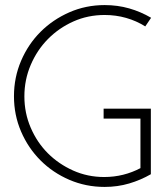

<svg xmlns="http://www.w3.org/2000/svg" viewBox="-20 -726 649 756"><path d="M574 -40Q534 -17 488.5 -3.5Q443 10 392 10Q318 10 253 -18Q188 -46 139.5 -94.5Q91 -143 63 -208Q35 -273 35 -347Q35 -421 63 -486.5Q91 -552 139.5 -600.5Q188 -649 253 -677.5Q318 -706 392 -706Q443 -706 488.5 -693Q534 -680 575 -656L552 -622Q517 -644 476.5 -655.5Q436 -667 392 -667Q326 -667 269 -641.5Q212 -616 169 -572.5Q126 -529 101 -470.5Q76 -412 76 -346.5Q76 -281 101 -223Q126 -165 168.5 -122.5Q211 -80 268 -54.5Q325 -29 390 -29Q429 -29 465 -38Q501 -47 533 -64V-259H388V-298H574Z"/></svg>

Font: Josefin Slab
Style: Regular
Weight: 400
Designer: Santiago Orozco
Foundry: Typemade
Version: Version 2.000